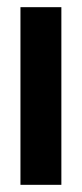

<svg xmlns="http://www.w3.org/2000/svg" viewBox="-20 -515 229 535"><path d="M37 0V-495H151V0Z"/></svg>

Font: Alumni Sans Thin
Style: Bold
Weight: 700
Version: Version 1.018